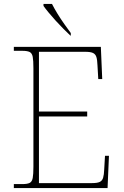

<svg xmlns="http://www.w3.org/2000/svg" viewBox="-20 -951 625 971"><path d="M50 0V-20H93Q118 -20 130 -26Q142 -32 145.5 -51Q149 -70 149 -108V-606Q149 -645 145.5 -663.5Q142 -682 130 -688Q118 -694 93 -694H50V-714H490L497 -551H477L473 -620Q472 -648 467.5 -662.5Q463 -677 450.5 -683Q438 -689 412 -689H177V-387H421V-362H177V-25H446Q472 -25 484.5 -31Q497 -37 501.5 -52Q506 -67 507 -94L511 -163H531L524 0ZM336 -771Q321 -785 301.5 -804.5Q282 -824 262 -846Q242 -868 225.5 -888Q209 -908 200 -921V-931H243Q254 -909 270.5 -882Q287 -855 305.5 -829Q324 -803 338 -784V-771Z"/></svg>

Font: Noto Serif Lao Thin
Style: Regular
Weight: 250
Designer: Monotype Design Team
Foundry: Monotype Imaging Inc.
Version: Version 2.003